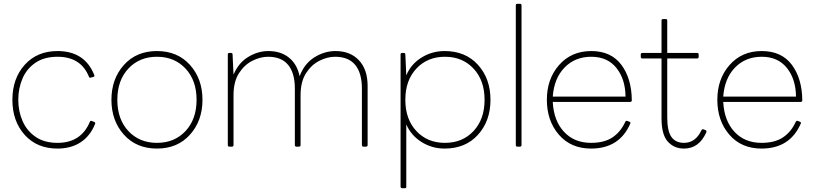

<svg xmlns="http://www.w3.org/2000/svg" viewBox="-20 -770 4271 1008"><path d="M282 10Q174 10 109.5 -62Q45 -134 45 -246Q45 -358 110 -430Q175 -502 282 -502Q425 -502 475 -376L476 -372Q476 -368 470 -366L454 -362Q448 -362 447 -367Q405 -472 282 -472Q212 -472 166 -440.5Q120 -409 98 -357.5Q76 -306 76 -246Q76 -186 98.5 -134.5Q121 -83 167 -51.5Q213 -20 282 -20Q406 -20 452 -131Q454 -136 458 -136L475 -130Q480 -128 480 -123L479 -119Q453 -55 402.5 -22.5Q352 10 282 10Z M804 10Q696 10 630.5 -63Q565 -136 565 -246Q565 -356 630.5 -429Q696 -502 804 -502Q912 -502 977.5 -429Q1043 -356 1043 -246Q1043 -136 977.5 -63Q912 10 804 10ZM804 -20Q896 -20 954 -82Q1012 -144 1012 -246Q1012 -348 954 -410Q896 -472 804 -472Q712 -472 654 -410Q596 -348 596 -246Q596 -144 654 -82Q712 -20 804 -20Z M1902 0H1888Q1881 0 1880 -8V-305Q1880 -386 1845 -429Q1810 -472 1739 -472Q1699 -472 1657 -451Q1615 -430 1586.5 -385.5Q1558 -341 1558 -270V-8Q1558 -1 1550 0H1536Q1529 0 1528 -8V-305Q1528 -386 1493 -429Q1458 -472 1387 -472Q1347 -472 1305 -451Q1263 -430 1234.5 -385.5Q1206 -341 1206 -270V-8Q1206 -1 1198 0H1184Q1177 0 1176 -8V-484Q1176 -492 1184 -492H1193Q1201 -492 1201 -484L1206 -378Q1232 -440 1283 -471Q1334 -502 1389 -502Q1454 -502 1497 -467.5Q1540 -433 1553 -370Q1578 -436 1630.5 -469Q1683 -502 1741 -502Q1819 -502 1864.5 -453.5Q1910 -405 1910 -319V-8Q1910 -1 1902 0Z M2107 218H2091Q2084 218 2083 210V-484Q2083 -492 2091 -492H2100Q2108 -492 2108 -484L2113 -374Q2137 -433 2192.5 -467.5Q2248 -502 2314 -502Q2424 -502 2489.5 -429.5Q2555 -357 2555 -246Q2555 -135 2489.5 -62.5Q2424 10 2314 10Q2248 10 2193 -24.5Q2138 -59 2113 -117V210Q2113 218 2107 218ZM2316 -20Q2408 -20 2466 -82Q2524 -144 2524 -246Q2524 -348 2466 -410Q2408 -472 2316 -472Q2224 -472 2166 -410Q2108 -348 2108 -246Q2108 -144 2166 -82Q2224 -20 2316 -20Z M2710 0H2696Q2689 0 2688 -8V-742Q2688 -750 2696 -750H2710Q2718 -750 2718 -742V-8Q2718 -1 2710 0Z M3083 10Q2977 10 2914 -63Q2851 -136 2851 -246Q2851 -356 2915.5 -429Q2980 -502 3084 -502Q3188 -502 3242 -430Q3296 -358 3297 -243Q3297 -236 3289 -235H2882Q2887 -136 2941 -78Q2995 -20 3083 -20Q3153 -20 3196 -49Q3239 -78 3263 -131Q3266 -136 3270 -136Q3271 -136 3275 -134.5Q3279 -133 3284.5 -131Q3290 -129 3290 -125L3289 -121Q3232 10 3083 10ZM3264 -263Q3263 -355 3216 -413.5Q3169 -472 3084 -472Q2999 -472 2944 -415.5Q2889 -359 2882 -263Z M3571 10Q3519 10 3486 -26.5Q3453 -63 3453 -149V-463H3352Q3345 -463 3344 -471V-484Q3344 -492 3352 -492H3453V-662Q3453 -670 3461 -670H3475Q3483 -670 3483 -662V-492H3640Q3648 -492 3648 -484V-471Q3648 -464 3640 -463H3483V-154Q3483 -82 3505 -51Q3527 -20 3571 -20Q3632 -20 3663 -87Q3666 -92 3670 -92L3684 -87Q3689 -85 3689 -80L3688 -75Q3650 10 3571 10Z M3978 10Q3872 10 3809 -63Q3746 -136 3746 -246Q3746 -356 3810.5 -429Q3875 -502 3979 -502Q4083 -502 4137 -430Q4191 -358 4192 -243Q4192 -236 4184 -235H3777Q3782 -136 3836 -78Q3890 -20 3978 -20Q4048 -20 4091 -49Q4134 -78 4158 -131Q4161 -136 4165 -136Q4166 -136 4170 -134.5Q4174 -133 4179.5 -131Q4185 -129 4185 -125L4184 -121Q4127 10 3978 10ZM4159 -263Q4158 -355 4111 -413.5Q4064 -472 3979 -472Q3894 -472 3839 -415.5Q3784 -359 3777 -263Z"/></svg>

Font: YamahaIndonesia935. App Thin
Style: Regular
Weight: 100
Designer: Dalton Maag Ltd
Foundry: Dalton Maag Ltd
Version: Version 1.002